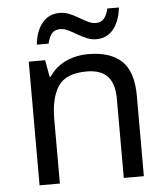

<svg xmlns="http://www.w3.org/2000/svg" viewBox="-53 -782 723 829"><g transform="rotate(-5 309.0 -367.5)"><path d="M343 -546Q439 -546 488 -499.5Q537 -453 537 -349V0H450V-343Q450 -408 421 -440Q392 -472 330 -472Q241 -472 207 -422Q173 -372 173 -278V0H85V-536H156L169 -463H174Q192 -491 218.5 -509.5Q245 -528 277 -537Q309 -546 343 -546ZM126 -606Q132 -665 160.5 -699.5Q189 -734 236 -734Q258 -734 278.5 -725.5Q299 -717 318 -705.5Q337 -694 354.5 -685.5Q372 -677 388 -677Q411 -677 423.5 -691.5Q436 -706 443 -735H493Q487 -677 459 -642Q431 -607 384 -607Q363 -607 343 -615.5Q323 -624 303.5 -635.5Q284 -647 266.5 -655.5Q249 -664 232 -664Q208 -664 196 -649.5Q184 -635 177 -606Z"/></g></svg>

Font: Noto Sans Cham
Style: Regular
Weight: 400
Designer: Monotype Design Team
Foundry: Monotype Imaging Inc.
Version: Version 2.002